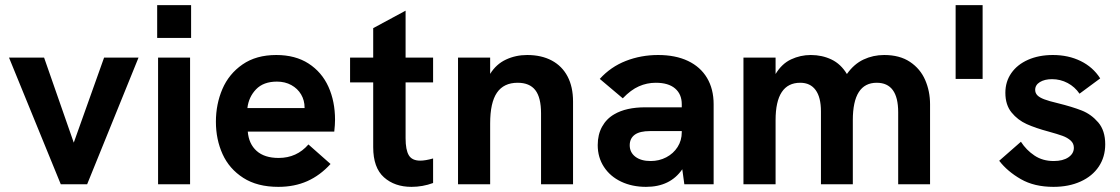

<svg xmlns="http://www.w3.org/2000/svg" viewBox="-20 -717 4358 747"><path d="M15 -493H151.5L267 -162L385 -493H519L319 0H216.5Z M595 -493H719.5V0H595ZM591.5 -697H723.5V-569.5H591.5Z M820 -243.5Q820 -311.5 845.2 -370.5Q870.5 -429.5 923.5 -466.2Q976.5 -503 1055 -503Q1129 -503 1180.5 -469.8Q1232 -436.5 1257.8 -379.5Q1283.5 -322.5 1283.5 -251Q1283.5 -232 1280.5 -205H944Q948 -157 978.5 -129.8Q1009 -102.5 1064 -102.5Q1134.5 -102.5 1180 -155L1266 -79Q1225.5 -34.5 1175.5 -12.2Q1125.5 10 1063 10Q981 10 926.5 -25Q872 -60 846 -117.2Q820 -174.5 820 -243.5ZM1165 -296.5V-298.5Q1165 -326.5 1151.5 -349.5Q1138 -372.5 1113.5 -386Q1089 -399.5 1057.5 -399.5Q1005 -399.5 976.2 -369.5Q947.5 -339.5 942.5 -296.5Z M1432 -144.5V-396.5H1342V-493H1432V-607.5L1558 -675.5V-493H1665V-396.5H1558V-179Q1558 -134 1570.5 -113Q1583 -92 1615 -92Q1635 -92 1665 -100.5V-5Q1624.5 10 1581 10Q1515.5 10 1473.8 -27.2Q1432 -64.5 1432 -144.5Z M1762 -493H1887V-429.5Q1910.5 -467.5 1948.5 -485.2Q1986.5 -503 2031 -503Q2086.5 -503 2126.8 -481.5Q2167 -460 2188.2 -419.5Q2209.5 -379 2209.5 -322V0H2085V-276Q2085 -337.5 2062.8 -366.2Q2040.5 -395 1994 -395Q1940 -395 1913.5 -356.5Q1887 -318 1887 -236.5V0H1762Z M2634.5 -58.5Q2587.5 10 2493.5 10Q2439.5 10 2396.8 -10.2Q2354 -30.5 2329.8 -67.5Q2305.5 -104.5 2305.5 -152.5Q2305.5 -193.5 2322.5 -224.2Q2339.5 -255 2370 -272.5Q2416 -299.5 2490.5 -299.5H2632.5V-311.5Q2632.5 -350.5 2606.5 -372.8Q2580.5 -395 2531.5 -395Q2497 -395 2465.8 -381.2Q2434.5 -367.5 2403 -334.5L2313.5 -410Q2356 -457 2415 -480Q2474 -503 2540.5 -503Q2608 -503 2656.5 -480Q2705 -457 2730.8 -413.8Q2756.5 -370.5 2756.5 -311.5V0H2642.5ZM2511.5 -90.5Q2544.5 -90.5 2572.2 -105Q2600 -119.5 2616.2 -145Q2632.5 -170.5 2632.5 -202.5V-207H2508.5Q2470 -207 2450.5 -193.5Q2430 -179 2430 -152Q2430 -124 2452 -107.2Q2474 -90.5 2511.5 -90.5Z M2872.5 -493H2997.5V-429Q3021.5 -469 3057.8 -486Q3094 -503 3134.5 -503Q3178.5 -503 3215 -485.5Q3251.5 -468 3275 -429Q3302.5 -468 3339.8 -485.5Q3377 -503 3420 -503Q3480.5 -503 3520.5 -476.2Q3560.5 -449.5 3579.5 -405.8Q3598.5 -362 3598.5 -311V0H3474.5V-280.5Q3474.5 -395 3391 -395Q3298 -395 3298 -249.5V0H3174V-283.5Q3174 -338.5 3153.2 -366.8Q3132.5 -395 3093.5 -395Q2997.5 -395 2997.5 -249.5V0H2872.5Z M3698 -697H3803V-410H3698Z M3867.5 -91.5 3952 -165.5Q3973 -133 4004.8 -111.8Q4036.5 -90.5 4079.5 -90.5Q4115.5 -90.5 4136.8 -105Q4158 -119.5 4158 -142Q4158 -159 4145.5 -170.2Q4133 -181.5 4113.8 -188.5Q4094.5 -195.5 4060 -205Q4009.5 -218.5 3974.5 -234.2Q3939.5 -250 3915.5 -279.5Q3891.5 -309 3891.5 -356Q3891.5 -399.5 3914.8 -432.8Q3938 -466 3980 -484.5Q4022 -503 4076.5 -503Q4136.5 -503 4184.5 -479.5Q4232.5 -456 4260.5 -412L4180 -352.5Q4162 -379 4133.8 -394Q4105.5 -409 4073 -409Q4044.5 -409 4026 -397.8Q4007.5 -386.5 4007.5 -367.5Q4007.5 -355 4016 -346.2Q4024.5 -337.5 4043 -330.5Q4061.5 -323.5 4095.5 -315.5Q4152 -301.5 4188.8 -287Q4225.5 -272.5 4252.8 -240.8Q4280 -209 4280 -155.5Q4280 -106.5 4255 -69Q4230 -31.5 4184.2 -10.8Q4138.5 10 4078.5 10Q4004 10 3951.8 -20Q3899.5 -50 3867.5 -91.5Z"/></svg>

Font: HK Grotesk
Style: Bold
Weight: 700
Designer: Alfredo Marco Pradil
Foundry: Hanken Design Co.
Version: Version 3.001